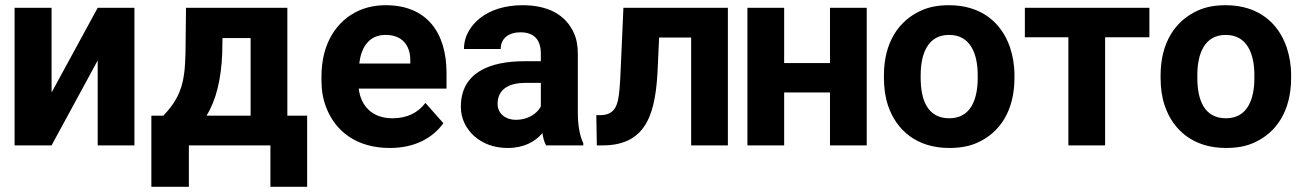

<svg xmlns="http://www.w3.org/2000/svg" viewBox="-20 -558 5007 737"><path d="M36 0H178L355 -326V0H496V-528H355L178 -203V-528H36Z M561 -114V159H705V0H1018V159H1159V-114H1083V-528H694L692 -353C691 -324 690 -299 687 -277C678 -203 649 -158 607 -114ZM773 -114C810 -175 829 -254 833 -353L834 -412H942V-114Z M1214 -246C1214 -211 1220 -177 1232 -146C1267 -54 1349 10 1476 10C1574 10 1641 -29 1682 -85L1613 -163C1586 -127 1545 -104 1486 -104C1410 -104 1365 -150 1357 -218H1694V-278C1694 -434 1617 -538 1461 -538C1423 -538 1389 -531 1359 -518C1271 -479 1214 -390 1214 -265ZM1359 -314C1366 -373 1394 -424 1460 -424C1521 -424 1555 -387 1555 -326V-314Z M1749 -148C1749 -125 1754 -104 1763 -85C1790 -30 1848 10 1929 10C1991 10 2034 -14 2062 -47C2065 -28 2069 -13 2076 0H2219V-8C2204 -41 2198 -79 2198 -128V-352C2198 -383 2193 -410 2182 -433C2151 -501 2084 -538 1986 -538C1917 -538 1861 -519 1822 -488C1790 -462 1761 -423 1761 -370H1902C1902 -412 1934 -434 1978 -434C2031 -434 2056 -404 2056 -353V-323H1993C1859 -323 1749 -279 1749 -148ZM1890 -159C1890 -218 1937 -240 1998 -240H2056V-149C2040 -120 2005 -98 1960 -98C1921 -98 1890 -122 1890 -159Z M2269 -116 2271 0H2294C2468 0 2498 -133 2505 -303L2510 -414H2633V0H2774V-528H2373L2363 -303C2362 -269 2360 -240 2358 -216C2353 -159 2344 -116 2284 -116Z M2849 0H2990V-203H3166V0H3307V-528H3166V-316H2990V-528H2849Z M3373 -259C3373 -220 3378 -185 3389 -152C3421 -58 3499 10 3624 10C3664 10 3700 4 3731 -10C3819 -49 3874 -134 3874 -259V-269C3874 -308 3868 -343 3857 -376C3825 -470 3748 -538 3623 -538C3583 -538 3548 -532 3517 -518C3429 -479 3373 -394 3373 -269ZM3514 -259V-269C3514 -351 3541 -424 3623 -424C3705 -424 3733 -352 3733 -269V-259C3733 -176 3706 -104 3624 -104C3540 -104 3514 -175 3514 -259Z M3914 -415H4081V0H4222V-415H4392V-528H3914Z M4435 -259C4435 -220 4440 -185 4451 -152C4483 -58 4561 10 4686 10C4726 10 4762 4 4793 -10C4881 -49 4936 -134 4936 -259V-269C4936 -308 4930 -343 4919 -376C4887 -470 4810 -538 4685 -538C4645 -538 4610 -532 4579 -518C4491 -479 4435 -394 4435 -269ZM4576 -259V-269C4576 -351 4603 -424 4685 -424C4767 -424 4795 -352 4795 -269V-259C4795 -176 4768 -104 4686 -104C4602 -104 4576 -175 4576 -259Z"/></svg>

Font: Asimov Pro
Style: Bd
Weight: 700
Designer: Google
Version: Version 2.000980; 2014